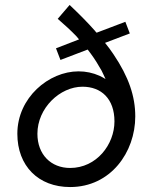

<svg xmlns="http://www.w3.org/2000/svg" viewBox="-20 -745 616 775"><path d="M263 10C427 10 526 -131 526 -275C526 -356 500 -434 438 -526C428 -541 417 -556 404 -572L504 -610L486 -657L370 -613C367 -616 365 -618 363 -621C334 -654 300 -688 261 -725L213 -669C242 -644 267 -621 289 -598C292 -594 296 -590 299 -586L206 -550L224 -503L334 -545C338 -540 342 -534 346 -529C363 -506 377 -483 390 -460C395 -449 401 -438 406 -426C398 -431 390 -435 382 -439C355 -451 327 -457 297 -457C177 -457 50 -351 50 -205C50 -75 135 10 263 10ZM263 -67C186 -67 131 -121 131 -205C131 -309 222 -395 313 -395C389 -395 442 -346 442 -255C442 -162 370 -67 263 -67Z"/></svg>

Font: Jost
Style: Italic
Weight: 400
Italic angle: -5°
Version: Version 3.710